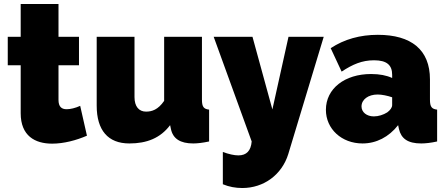

<svg xmlns="http://www.w3.org/2000/svg" viewBox="-20 -711 2238 965"><path d="M383 -179C359 -168 334 -162 315 -162C290 -162 274 -174 274 -209V-383H377V-526H274V-691H84V-526H19V-383H84V-142C84 -28 156 11 242 11C301 11 364 -6 417 -29Z M630 10C718 10 786 -17 835 -82L839 -63C849 -14 886 10 951 10C972 10 998 7 1031 0V-160C1004 -163 995 -174 995 -210V-526H805V-204C774 -159 743 -150 714 -150C678 -150 656 -176 656 -223V-526H466V-180C466 -56 523 10 630 10Z M1100 215C1131 228 1164 234 1198 234C1306 234 1397 167 1429 63L1607 -526H1430L1349 -161L1249 -526H1054L1245 0C1241 47 1219 70 1178 70C1157 70 1131 64 1100 53Z M1802 10C1871 10 1934 -22 1981 -82L1985 -63C1996 -15 2029 10 2097 10C2118 10 2146 7 2177 0V-160C2150 -163 2141 -174 2141 -210V-312C2141 -461 2047 -536 1879 -536C1790 -536 1711 -514 1642 -469L1697 -351C1753 -388 1800 -408 1860 -408C1924 -408 1951 -384 1951 -335V-319C1923 -332 1888 -339 1845 -339C1713 -339 1618 -266 1618 -159C1618 -63 1697 10 1802 10ZM1859 -126C1823 -126 1797 -147 1797 -176C1797 -211 1831 -236 1878 -236C1899 -236 1928 -230 1951 -222V-183C1951 -170 1941 -157 1926 -146C1907 -134 1882 -126 1859 -126Z"/></svg>

Font: Raleway Black
Style: Regular
Weight: 900
Designer: Matt McInerney, Pablo Impallari, Rodrigo Fuenzalida
Foundry: Matt McInerney, Pablo Impallari, Rodrigo Fuenzalida
Version: Version 3.000g; ttfautohint (v1.5) -l 8 -r 28 -G 28 -x 14 -D